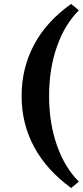

<svg xmlns="http://www.w3.org/2000/svg" viewBox="-20 -732 421 976"><path d="M341.8 -711.9 380.9 -679.7Q308.6 -607.4 269 -494.1Q229.5 -380.9 229.5 -244.1Q229.5 -107.4 269 5.9Q308.6 119.1 380.9 191.4L341.8 223.6Q216.8 132.8 153.3 14.6Q89.8 -103.5 89.8 -244.1Q89.8 -385.7 153.3 -504.9Q216.8 -624 341.8 -711.9Z"/></svg>

Font: Crimson Pro
Style: Bold
Weight: 700
Designer: Jacques Le Bailly
Foundry: Baron von Fonthausen
Version: Version 1.003